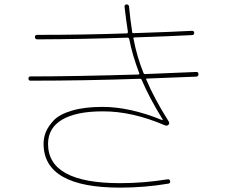

<svg xmlns="http://www.w3.org/2000/svg" viewBox="-20 -820 1040 880"><path d="M120.1 -450.2Q110.4 -450.2 110.4 -460Q110.4 -469.7 120.1 -469.7Q313.5 -469.7 614.3 -478.5Q620.1 -478.5 618.2 -484.4Q585.9 -569.3 572.3 -641.6Q570.3 -646.5 566.4 -647.5Q366.2 -640.6 151.4 -639.6Q140.6 -639.6 140.1 -649.9Q139.6 -660.2 151.4 -660.2Q363.3 -660.2 561.5 -667Q565.4 -667 566.4 -672.9Q557.6 -729.5 550.8 -789.1Q549.8 -793 552.7 -796.4Q555.7 -799.8 559.6 -799.8Q569.3 -799.8 571.3 -791Q577.1 -729.5 585.9 -672.9Q585.9 -668 590.8 -668Q771.5 -673.8 859.4 -678.7Q870.1 -678.7 870.1 -669.9Q870.1 -659.2 860.4 -659.2Q772.5 -654.3 594.7 -648.4Q589.8 -648.4 591.8 -642.6Q607.4 -560.5 637.7 -485.4Q639.6 -480.5 644.5 -480.5Q798.8 -486.3 879.9 -490.2Q889.6 -490.2 889.6 -480.5Q889.6 -469.7 879.9 -468.8Q877 -468.8 653.3 -460Q648.4 -460 650.4 -455.1Q687.5 -367.2 752.9 -263.7Q758.8 -254.9 752 -248Q746.1 -242.2 737.3 -245.1Q585 -310.5 450.2 -309.6Q329.1 -309.6 264.6 -271.5Q200.2 -233.4 200.2 -160.2Q200.2 19.5 530.3 19.5Q638.7 19.5 747.1 2Q757.8 0 759.8 9.8Q761.7 18.6 752.9 21.5Q642.6 40 530.3 40Q180.7 40 179.7 -160.2Q179.7 -188.5 189.9 -214.4Q200.2 -240.2 226.1 -268.1Q252 -295.9 309.6 -313Q367.2 -330.1 450.2 -330.1Q575.2 -330.1 723.6 -269.5H725.6V-272.5Q664.1 -372.1 628.9 -455.1Q627 -459 623 -459Q368.2 -450.2 120.1 -450.2Z"/></svg>

Font: Rounded Mgen+ 1mn thin
Style: Regular
Weight: 100
Designer: [Source Han Sans]
Ryoko NISHIZUKA  (kana & ideographs); Paul D. Hunt (Latin, Greek & Cyrillic); Wenlong ZHANG  (bopomofo
Version: Version 1.059.20150602